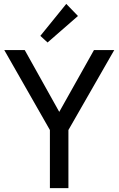

<svg xmlns="http://www.w3.org/2000/svg" viewBox="-20 -965 608 985"><path d="M236 0H331V-298L566 -708H462L284 -391L107 -708H2L236 -298ZM187 -781 224 -747 380 -883 320 -945Z"/></svg>

Font: Telex Regular
Style: Regular
Weight: 400
Designer: Andres Torresi
Foundry: Andres Torresi
Version: Version 1.001